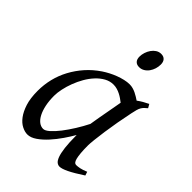

<svg xmlns="http://www.w3.org/2000/svg" viewBox="-200 -740 849 849"><g transform="rotate(45 225.0 -315.5)"><path d="M294.4 -210.4Q297.9 -232.4 302 -256.1Q306.2 -279.8 310.3 -301.8Q314.5 -323.7 317.6 -342Q320.8 -360.4 322.8 -371.1Q315.4 -377 306.6 -383.1Q297.9 -389.2 287.8 -394.3Q277.8 -399.4 266.8 -402.6Q255.9 -405.8 244.1 -405.8Q221.7 -405.8 201.9 -394.8Q182.1 -383.8 165.3 -365.7Q148.4 -347.7 135 -324.5Q121.6 -301.3 112.3 -276.6Q103 -252 97.9 -228Q92.8 -204.1 92.8 -185.1Q92.8 -153.3 98.1 -127.9Q103.5 -102.5 112.8 -84.5Q122.1 -66.4 134.8 -56.6Q147.5 -46.9 162.1 -46.9Q173.8 -46.9 190.7 -61.8Q207.5 -76.7 225.8 -100.3Q244.1 -124 262.2 -153.1Q280.3 -182.1 294.4 -210.4ZM439.9 -33.2Q397.5 -5.4 371.3 7.3Q345.2 20 331.1 20Q322.3 20 314.2 13.9Q306.2 7.8 299.8 -9Q293.5 -25.9 289.8 -55.7Q286.1 -85.4 286.1 -132.8Q273.4 -110.4 255.1 -83.7Q236.8 -57.1 215.8 -33.9Q194.8 -10.7 172.6 4.6Q150.4 20 129.9 20Q113.8 20 95.5 10.7Q77.1 1.5 61.8 -18.8Q46.4 -39.1 36.1 -71Q25.9 -103 25.9 -148.9Q25.9 -187.5 34.9 -224.4Q43.9 -261.2 62 -294.9Q80.1 -328.6 106.2 -358.2Q132.3 -387.7 167 -411.1Q180.2 -419.9 196 -428.2Q211.9 -436.5 228.8 -442.9Q245.6 -449.2 262.2 -453.1Q278.8 -457 293.9 -457Q304.2 -457 314 -454.3Q323.7 -451.7 333 -447.3Q342.3 -442.9 350.6 -437.7Q358.9 -432.6 366.2 -427.7Q377.4 -436 390.1 -443.4Q402.8 -450.7 416 -457L425.8 -439.9Q417.5 -433.1 412.1 -427.7Q406.7 -422.4 402.6 -415.3Q398.4 -408.2 395.5 -397.9Q392.6 -387.7 389.2 -371.1Q381.8 -335.9 375.2 -299.1Q368.7 -262.2 364 -229.5Q359.4 -196.8 356.7 -171.9Q354 -147 354 -136.2Q354 -108.4 355.7 -89.4Q357.4 -70.3 360.4 -58.8Q363.3 -47.4 367.7 -42.2Q372.1 -37.1 377.9 -37.1Q387.7 -37.1 401.1 -39.8Q414.6 -42.5 434.1 -50.8ZM329.1 -616.2Q329.1 -602.5 325 -589.1Q320.8 -575.7 313 -564.7Q305.2 -553.7 293.9 -546.9Q282.7 -540 269 -540Q253.9 -540 245.6 -548.8Q237.3 -557.6 237.3 -574.2Q237.3 -587.4 241.7 -600.8Q246.1 -614.3 253.9 -625.5Q261.7 -636.7 272.7 -643.8Q283.7 -650.9 297.4 -650.9Q312.5 -650.9 320.8 -641.8Q329.1 -632.8 329.1 -616.2Z"/></g></svg>

Font: Gentium Basic
Style: Italic
Weight: 400
Italic angle: -8°
Designer: J. Victor Gaultney and Annie Olsen
Foundry: SIL International
Version: Version 1.102; 2013; Maintenance release